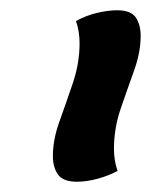

<svg xmlns="http://www.w3.org/2000/svg" viewBox="-20 -800 294 374"><path d="M130 -446Q103 -446 93 -460Q83 -474 83 -496Q83 -528 96 -564Q109 -600 122 -638.5Q135 -677 135 -716Q135 -739 128 -759Q148 -770 169.5 -775Q191 -780 208 -780Q235 -780 244.5 -766Q254 -752 254 -730Q254 -698 241 -662Q228 -626 215 -588Q202 -550 202 -510Q202 -487 209 -467Q190 -457 169 -451.5Q148 -446 130 -446Z"/></svg>

Font: Lemonada Medium
Style: Regular
Weight: 500
Designer: Mohamed Gaber (Arabic), Eduardo Tunni (Latin)
Foundry: Kief Type Foundry
Version: Version 4.004; ttfautohint (v1.8.2)